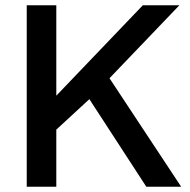

<svg xmlns="http://www.w3.org/2000/svg" viewBox="-20 -706 717 726"><path d="M81.1 0V-686H192.9V-344.2L520 -686H658.2L394 -410.2L665 0H533.2L317.9 -331.1L192.9 -215.8V0Z"/></svg>

Font: Archivo Medium
Style: Regular
Weight: 500
Designer: Hector Gatti
Foundry: Omnibus-Type
Version: Version 2.001